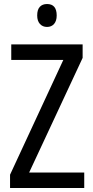

<svg xmlns="http://www.w3.org/2000/svg" viewBox="-20 -935 464 955"><path d="M399 0H30V-66L295 -637H36V-714H391V-647L125 -77H399ZM214 -915Q262 -915 262 -858Q262 -831 249 -816Q236 -801 214 -801Q192 -801 178.5 -816Q165 -831 165 -858Q165 -887 178 -901Q191 -915 214 -915Z"/></svg>

Font: Noto Sans Gurmukhi Condensed
Style: Regular
Weight: 400
Width: 3
Designer: Jelle Bosma - Monotype Design Team
Foundry: Monotype Imaging Inc.
Version: Version 2.004; ttfautohint (v1.8.4.7-5d5b)